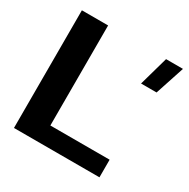

<svg xmlns="http://www.w3.org/2000/svg" viewBox="-154 -814 937 954"><g transform="rotate(30 314.5 -337.5)"><path d="M485 -507H574L629 -674H532ZM48.5 0H539V-101H199V-675H48.5Z"/></g></svg>

Font: Anybody SemiExpanded SemiBold
Style: Regular
Weight: 600
Width: 6
Designer: Tyler Finck
Foundry: Etcetera Type Company
Version: Version 1.113;gftools[0.9.25]